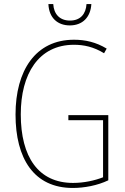

<svg xmlns="http://www.w3.org/2000/svg" viewBox="-20 -922 620 952"><path d="M433 -902H409C406 -853 379 -820 327 -820C276 -820 247 -852 244 -902H220C223 -832 267 -796 326 -796C389 -796 429 -836 433 -902ZM319 -351V-326H491V-43C450 -27 397 -15 342 -15C170 -15 83 -144 83 -355C83 -555 171 -700 347 -700C395 -700 444 -690 496 -658L509 -681C456 -713 403 -725 347 -725C156 -725 57 -572 57 -354C57 -136 148 10 341 10C397 10 463 -2 517 -28V-351Z"/></svg>

Font: Noto Sans Gurmukhi Condensed Thin
Style: Regular
Weight: 100
Width: 3
Designer: Jelle Bosma - Monotype Design Team
Foundry: Monotype Imaging Inc.
Version: Version 2.004